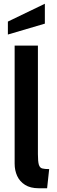

<svg xmlns="http://www.w3.org/2000/svg" viewBox="-20 -993 303 1023"><path d="M186 10Q142 10 113.5 -8Q85 -26 71.5 -55.5Q58 -85 58 -121V-750H182V-172Q182 -132 187 -115.5Q192 -99 205 -95.5Q218 -92 242 -92L231 10ZM22 -809V-878L219 -973V-867Z"/></svg>

Font: Cabin VF Beta
Style: Regular
Weight: 400
Designer: Pablo Impallari
Foundry: Pablo Impallari. http://www.impallari.com Igino Marini. http://www.ikern.com
Version: Version 2.200